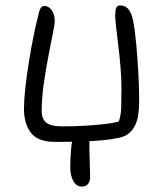

<svg xmlns="http://www.w3.org/2000/svg" viewBox="-20 -514 604 705"><path d="M183 7Q119 7 93.5 -26.5Q68 -60 68 -115Q68 -145 73 -191.5Q78 -238 86.5 -289.5Q95 -341 104 -385.5Q113 -430 120 -455Q123 -472 128 -482Q133 -492 144 -492Q153 -492 161.5 -485.5Q170 -479 175.5 -466.5Q181 -454 181 -435Q181 -426 174 -391Q167 -356 157.5 -307Q148 -258 140.5 -205Q133 -152 133 -106Q133 -78 149.5 -64Q166 -50 210 -50Q245 -50 285.5 -52Q326 -54 364.5 -58.5Q403 -63 429 -71L406 -42Q424 -80 425 -116.5Q426 -153 426 -190Q426 -227 422.5 -267.5Q419 -308 414.5 -346Q410 -384 406.5 -413.5Q403 -443 403 -458Q403 -475 406.5 -484.5Q410 -494 421 -494Q442 -494 453.5 -477.5Q465 -461 469 -437Q476 -400 480.5 -349.5Q485 -299 488 -246Q491 -193 491 -146Q491 -119 488 -95.5Q485 -72 476.5 -54.5Q468 -37 454 -25Q440 -13 417 -8Q390 -2 357.5 1Q325 4 283 5.5Q241 7 183 7ZM280 171Q270 171 262.5 166Q255 161 249.5 151.5Q244 142 241 129Q238 116 238 101Q238 67 241 33.5Q244 0 252.5 -22Q261 -44 279 -44Q292 -44 300 -34Q308 -24 308 -2Q308 41 309.5 78.5Q311 116 311 137Q311 150 304 160.5Q297 171 280 171Z"/></svg>

Font: Shantell Sans Light
Style: Regular
Weight: 300
Designer: Stephen Nixon, Anya Danilova, Shantell Martin
Foundry: Arrow Type
Version: Version 1.011;[c5ecc13dd]